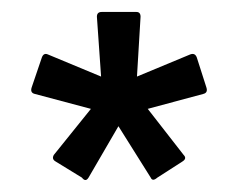

<svg xmlns="http://www.w3.org/2000/svg" viewBox="-20 -559 396 321"><path d="M132 -377 38 -402Q30 -404 33 -413L50 -463Q53 -471 60 -468L149 -431L142 -531Q142 -539 150 -539H208Q215 -539 215 -531L209 -431L298 -468Q306 -471 309 -463L325 -413Q328 -404 320 -402L227 -377L287 -300Q293 -294 285 -289L243 -262Q235 -255 232 -262L178 -348L128 -262Q123 -254 117 -262L73 -289Q66 -293 70 -300Z"/></svg>

Font: Zain
Style: Regular
Weight: 400
Designer: Zain,Boutros
Foundry: Mobile Telecommunications Company (Zain), 2024
Version: Version 1.51; ttfautohint (v1.8.4)